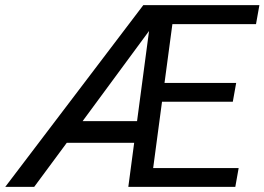

<svg xmlns="http://www.w3.org/2000/svg" viewBox="-81 -731 1034 751"><path d="M0 0ZM839.4 0H420.9L443.8 -172.4H180.2L52.7 0H-60.5L479.5 -710.9H933.6L920.4 -636.7H593.3L562.5 -406.7H842.8L829.6 -333H552.7L518.1 -73.7H852.5ZM242.2 -257.3H455.1L502 -609.9Z"/></svg>

Font: Roboto
Style: Italic
Weight: 400
Italic angle: -12°
Designer: Google
Version: Version 2.134; 2016; ttfautohint (v1.6)